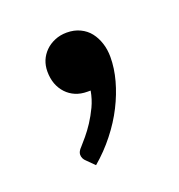

<svg xmlns="http://www.w3.org/2000/svg" viewBox="-63 -172 337 362"><g transform="rotate(-20 106.0 9.0)"><path d="M46.9 -61.5Q46.9 -73.2 51 -83.3Q55.2 -93.3 63 -101.1Q70.8 -108.9 81.8 -113.5Q92.8 -118.2 106 -118.2Q121.1 -118.2 132.8 -112.5Q144.5 -106.9 152.1 -97.2Q159.7 -87.4 163.8 -74.7Q168 -62 168 -46.9Q168 -24.4 161.4 -0.2Q154.8 23.9 142.8 47.6Q130.9 71.3 113 94Q95.2 116.7 72.8 135.7L58.1 121.1Q51.3 115.2 51.3 106.9Q51.3 100.6 58.6 93.3Q63.5 87.9 71.3 78.6Q79.1 69.3 86.9 57.4Q94.7 45.4 101.6 31Q108.4 16.6 111.3 0H105Q91.8 0 81.3 -4.4Q70.8 -8.8 63 -17.1Q55.2 -25.4 51 -36.6Q46.9 -47.9 46.9 -61.5Z"/></g></svg>

Font: Kantumruy
Style: Regular
Weight: 400
Foundry: Sovichet Tep
Version: Version 1.20 August 16, 2013